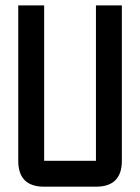

<svg xmlns="http://www.w3.org/2000/svg" viewBox="-20 -704 528 724"><path d="M341.8 -683.6H439.5V-97.7Q439.5 0 341.8 0H146.5Q48.8 0 48.8 -97.7V-683.6H146.5V-97.7H341.8Z"/></svg>

Font: BabelStone Runic
Style: Regular
Weight: 400
Designer: Andrew West
Foundry: BabelStone
Version: Version 7.004 November 9, 2023